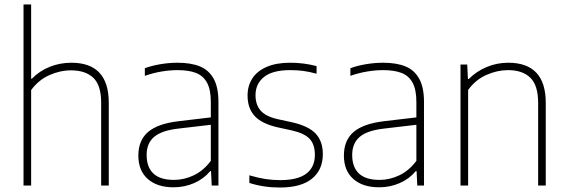

<svg xmlns="http://www.w3.org/2000/svg" viewBox="-20 -828 2534 857"><path d="M85 -808H119V-476.5H122Q157 -512 202.5 -530Q248 -548 298.5 -548Q465.5 -548 465.5 -369.5V0H431.5V-370Q431.5 -447.5 396.5 -480.8Q361.5 -514 297 -514Q248 -514 200 -492.5Q152 -471 119 -426V0H85Z M955 -373V0H925L922 -64H918Q890 -30 847 -11Q804 8 754.5 8Q681.5 8 639.5 -29.2Q597.5 -66.5 597.5 -133.5Q597.5 -201.5 640.8 -238.8Q684 -276 777 -287L921 -304V-373Q921 -428 904 -459Q887 -490 854.8 -502.5Q822.5 -515 772 -515Q739 -515 701.2 -508.8Q663.5 -502.5 626.5 -489.5V-523.5Q657 -535 696.2 -541.5Q735.5 -548 772 -548Q832.5 -548 872.5 -531.5Q912.5 -515 933.8 -476.5Q955 -438 955 -373ZM921 -110V-271L776 -254Q701.5 -245.5 668 -217Q634.5 -188.5 634.5 -136.5Q634.5 -81.5 665 -53.2Q695.5 -25 756 -25Q802.5 -25 845.5 -45.8Q888.5 -66.5 921 -110Z M1093 -11.5V-45.5Q1132 -34 1164 -29Q1196 -24 1230.5 -24Q1309 -24 1347.2 -53Q1385.5 -82 1385.5 -137Q1385.5 -183.5 1361.8 -208.5Q1338 -233.5 1282 -246L1217.5 -260Q1147 -276.5 1116 -311Q1085 -345.5 1085 -401.5Q1085 -444.5 1106 -477.5Q1127 -510.5 1169.8 -529.2Q1212.5 -548 1275.5 -548Q1336 -548 1393 -533V-499Q1360 -508 1333.2 -511.5Q1306.5 -515 1275.5 -515Q1196.5 -515 1158.5 -484.5Q1120.5 -454 1120.5 -403Q1120.5 -360.5 1143.5 -334.2Q1166.5 -308 1220 -296L1284.5 -282Q1358.5 -265 1389.8 -230.8Q1421 -196.5 1421 -140Q1421 -69.5 1372.2 -30.2Q1323.5 9 1229 9Q1156 9 1093 -11.5Z M1872.5 -373V0H1842.5L1839.5 -64H1835.5Q1807.5 -30 1764.5 -11Q1721.5 8 1672 8Q1599 8 1557 -29.2Q1515 -66.5 1515 -133.5Q1515 -201.5 1558.2 -238.8Q1601.5 -276 1694.5 -287L1838.5 -304V-373Q1838.5 -428 1821.5 -459Q1804.5 -490 1772.2 -502.5Q1740 -515 1689.5 -515Q1656.5 -515 1618.8 -508.8Q1581 -502.5 1544 -489.5V-523.5Q1574.5 -535 1613.8 -541.5Q1653 -548 1689.5 -548Q1750 -548 1790 -531.5Q1830 -515 1851.2 -476.5Q1872.5 -438 1872.5 -373ZM1838.5 -110V-271L1693.5 -254Q1619 -245.5 1585.5 -217Q1552 -188.5 1552 -136.5Q1552 -81.5 1582.5 -53.2Q1613 -25 1673.5 -25Q1720 -25 1763 -45.8Q1806 -66.5 1838.5 -110Z M2035.5 -540H2065.5L2068.5 -475.5H2072.5Q2107.5 -510.5 2153 -529.2Q2198.5 -548 2248.5 -548Q2416 -548 2416 -369V0H2382V-369Q2382 -447 2347.2 -481Q2312.5 -515 2247.5 -515Q2200 -515 2151.5 -493.8Q2103 -472.5 2069.5 -426.5V0H2035.5Z"/></svg>

Font: Encode Sans Thin
Style: Regular
Weight: 250
Designer: Multiple Designers
Foundry: Impallari Type
Version: Version 2.000